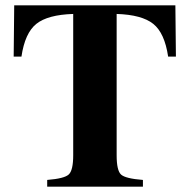

<svg xmlns="http://www.w3.org/2000/svg" viewBox="-20 -696 707 716"><path d="M253 -117V-644Q158 -641 115.5 -607Q73 -573 60 -485H31L33 -676H634L636 -485H607Q594 -573 551.5 -607Q509 -641 415 -644V-117Q415 -60 431.5 -45Q448 -30 513 -25V0H156V-25Q220 -30 236.5 -45.5Q253 -61 253 -117Z"/></svg>

Font: STIX
Style: Bold
Weight: 700
Designer: MicroPress Inc., with final additions and corrections provided by Coen Hoffman, Elsevier (retired)
Version: Version 1.1.1